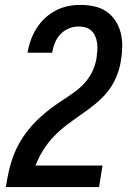

<svg xmlns="http://www.w3.org/2000/svg" viewBox="-20 -763 540 783"><path d="M4 0V-1Q8 -27 13.5 -53.5Q19 -80 27 -105.5Q35 -131 47 -156.5Q59 -182 75 -205.5Q91 -229 109.5 -250Q128 -271 149.5 -290Q171 -309 193.5 -325.5Q216 -342 240 -357.5Q264 -373 287 -390Q310 -407 328.5 -428.5Q347 -450 358.5 -475.5Q370 -501 374 -528V-529Q376 -544 377 -558.5Q378 -573 376 -587.5Q374 -602 368.5 -615Q363 -628 353 -637.5Q343 -647 329 -651Q315 -655 300 -655Q281 -655 261 -647Q241 -639 226.5 -623.5Q212 -608 204 -588.5Q196 -569 193 -550L192 -548H92L93 -551Q97 -576 106 -600.5Q115 -625 129.5 -648Q144 -671 164 -689.5Q184 -708 208 -720.5Q232 -733 257.5 -738Q283 -743 308 -743Q337 -743 364.5 -737Q392 -731 414 -716Q436 -701 451 -678Q466 -655 472.5 -628Q479 -601 478.5 -572.5Q478 -544 473 -515Q468 -482 454.5 -449.5Q441 -417 418.5 -389Q396 -361 368 -338.5Q340 -316 310.5 -295.5Q281 -275 252.5 -253.5Q224 -232 199.5 -206.5Q175 -181 156 -150.5Q137 -120 125 -88H398L384 0Z"/></svg>

Font: Iosevka Semibold Oblique
Style: Regular
Weight: 600
Italic angle: -9°
Monospace: yes
Designer: Belleve Invis
Foundry: Belleve Invis
Version: Version 32.5.0; ttfautohint (v1.8.4)